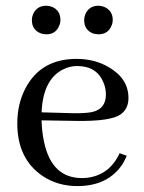

<svg xmlns="http://www.w3.org/2000/svg" viewBox="-20 -626 493 656"><path d="M243.2 -400.4C226.2 -400.4 210.3 -396.5 195.3 -388.7C149.7 -365.9 125.3 -317.1 122.1 -242.2L225.6 -239.3C255.5 -238.6 278.6 -239.9 294.9 -243.2C326.2 -250.3 341.8 -270.2 341.8 -302.7C341.8 -317.1 339.2 -330.4 334 -342.8C319 -381.2 288.7 -400.4 243.2 -400.4ZM413.1 -93.8C409.2 -84.6 404.6 -75.5 399.4 -66.4C366.2 -15.6 314.5 9.8 244.1 9.8C199.9 9.8 160.5 -1.6 126 -24.4C68 -63.5 39.1 -123.4 39.1 -204.1C39.1 -248.4 48.2 -288.1 66.4 -323.2C101.6 -391 159.8 -424.8 241.2 -424.8C282.9 -424.8 319.7 -415.4 351.6 -396.5C396.5 -370.4 418.9 -335.3 418.9 -291C418.9 -266.9 410.2 -248.4 392.6 -235.4C369.8 -219.1 318.7 -211.6 239.3 -212.9L122.1 -214.8C122.7 -187.5 125.7 -162.4 130.9 -139.6C148.4 -58.3 191.4 -17.6 259.8 -17.6C265.6 -17.6 271.8 -17.9 278.3 -18.6C329.1 -25.1 365.9 -53.1 388.7 -102.5ZM186.5 -557.6C186.5 -551.1 185.2 -544.9 182.6 -539.1C174.8 -518.9 160.2 -508.8 138.7 -508.8C132.2 -508.8 126 -509.8 120.1 -511.7C99.3 -519.5 88.9 -534.8 88.9 -557.6C88.9 -564.1 90.2 -570.6 92.8 -577.1C101.2 -596.7 116.5 -606.4 138.7 -606.4C145.2 -606.4 151.7 -605.1 158.2 -602.5C177.1 -594.1 186.5 -579.1 186.5 -557.6ZM365.2 -557.6C365.2 -551.1 363.9 -544.9 361.3 -539.1C353.5 -518.9 338.5 -508.8 316.4 -508.8C310.5 -508.8 304.4 -509.8 297.9 -511.7C277.7 -519.5 267.6 -534.8 267.6 -557.6C267.6 -564.1 268.9 -570.6 271.5 -577.1C279.9 -596.7 294.9 -606.4 316.4 -606.4C322.9 -606.4 329.4 -605.1 335.9 -602.5C355.5 -594.1 365.2 -579.1 365.2 -557.6Z"/></svg>

Font: Abhaya Libre
Style: Regular
Weight: 400
Designer: Pushpananda Ekanayake, Sol Matas, Pathum Egodawatta
Foundry: Mooniak
Version: Version 1.041; ; ttfautohint (v1.5)